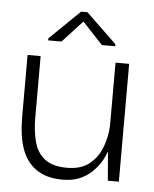

<svg xmlns="http://www.w3.org/2000/svg" viewBox="-46 -610 530 659"><g transform="rotate(5 219.0 -280.0)"><path d="M194 10Q156 10 128.5 -1Q101 -12 83 -31.5Q65 -51 55 -76.5Q45 -102 41 -132Q37 -162 37 -194V-406H82V-194Q82 -149 91.5 -112Q101 -75 128 -53.5Q155 -32 205 -32Q253 -32 281.5 -54.5Q310 -77 324 -112.5Q338 -148 340 -188V-406H387V0H349L341 -97H339Q334 -81 323 -63Q312 -45 294.5 -28Q277 -11 252 -0.5Q227 10 194 10ZM103 -462V-469L207 -570H229L334 -469V-462H288L219 -536H217L149 -462Z"/></g></svg>

Font: Darker Grotesque Light
Style: Regular
Weight: 400
Version: Version 1.000;gftools[0.9.28]